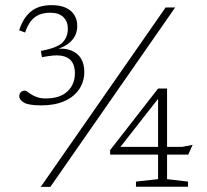

<svg xmlns="http://www.w3.org/2000/svg" viewBox="-20 -727 806 747"><path d="M138.5 0 624.5 -698H661.5L176 0ZM140.5 -317Q91.5 -317 73.2 -327.8Q55 -338.5 55 -352.5Q55 -362.5 61.2 -368.5Q67.5 -374.5 77.5 -374.5Q80.5 -374.5 86.8 -370Q93 -365.5 102.5 -359.2Q112 -353 125.8 -348.5Q139.5 -344 158.5 -344Q212.5 -344 242 -371Q271.5 -398 271.5 -442.5Q271.5 -466 262.2 -483Q253 -500 230.5 -507.5Q208 -515 167 -508.5L143 -504.5L139 -529Q203 -540.5 223.5 -561.8Q244 -583 244 -616Q244 -643 226.8 -660.2Q209.5 -677.5 176 -677.5Q137.5 -677.5 114.2 -659Q91 -640.5 77.5 -600.5L54.5 -609Q69.5 -656.5 99.8 -681.8Q130 -707 180 -707Q229 -707 254.8 -685Q280.5 -663 280.5 -626Q280.5 -589.5 254.8 -565Q229 -540.5 188 -533L191 -536.5Q231 -541 256.8 -530.8Q282.5 -520.5 295.2 -499.2Q308 -478 308 -448Q308 -409.5 288 -379.8Q268 -350 230.5 -333.5Q193 -317 140.5 -317ZM595 -356 607.5 -358.5 436.5 -140 430.5 -155.5H688.5L729.5 -163.5L712.5 -125.5H408.5V-143L595 -382.5H630V-30L711.5 -20.5V-0.5H509V-20.5L595 -30Z"/></svg>

Font: Newsreader 9pt ExtraLight
Style: Regular
Weight: 250
Designer: Hugues Gentile
Foundry: Production Type
Version: Version 1.003